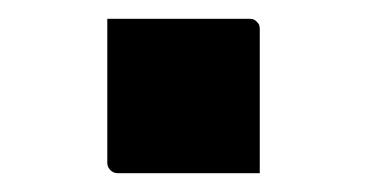

<svg xmlns="http://www.w3.org/2000/svg" viewBox="-20 -418 390 204"><path d="M256 -234Q230 -234 205.5 -234Q181 -234 156.5 -234Q132 -234 105 -234Q102 -234 99.5 -235.5Q97 -237 95.5 -239.5Q94 -242 94 -245V-398Q121 -398 145.5 -398Q170 -398 194.5 -398Q219 -398 245 -398Q249 -398 251 -396.5Q253 -395 254.5 -393Q256 -391 256 -387Z"/></svg>

Font: Recursive SemiBold
Style: Regular
Weight: 600
Version: Version 1.085